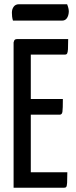

<svg xmlns="http://www.w3.org/2000/svg" viewBox="-20 -884 360 904"><path d="M44 0V-684Q44 -684 46.5 -692Q49 -700 61 -700H301Q301 -667 300 -652Q299 -637 296 -632Q293 -627 286 -627H125V-73H297Q297 -39 296 -23.5Q295 -8 292 -4Q289 0 281 0ZM55 -344V-418H276Q276 -372 274 -358Q272 -344 261 -344ZM41 -787Q38 -797 37 -806Q36 -815 36 -824Q36 -841 44.5 -852.5Q53 -864 69 -864H296Q300 -854 302 -845.5Q304 -837 304 -829Q303 -810 295 -798.5Q287 -787 273 -787Z"/></svg>

Font: Yanone Kaffeesatz ExtraLight
Style: Regular
Weight: 400
Version: Version 2.003